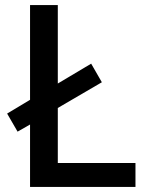

<svg xmlns="http://www.w3.org/2000/svg" viewBox="-20 -734 579 754"><path d="M98 0H512V-94H207V-310L380 -411L338 -484L207 -406V-714H98V-342L8 -288L49 -217L98 -245Z"/></svg>

Font: Noto Sans Cherokee Medium
Style: Regular
Weight: 500
Designer: Monotype Design Team
Foundry: Monotype Imaging Inc.
Version: Version 2.001